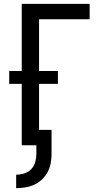

<svg xmlns="http://www.w3.org/2000/svg" viewBox="-20 -755 540 998"><path d="M64 223V153Q85 153 106 146.5Q127 140 142 124.5Q157 109 163 88Q169 67 169 46V0H93V-319H28V-386H93V-735H446V-655H183V-386H281V-319H183V-80H248V46Q248 70 243.5 94Q239 118 227.5 139.5Q216 161 198 178Q180 195 158 205Q136 215 112 219Q88 223 64 223Z"/></svg>

Font: Iosevka Fixed Medium
Style: Regular
Weight: 500
Monospace: yes
Designer: Belleve Invis
Foundry: Belleve Invis
Version: Version 32.3.0